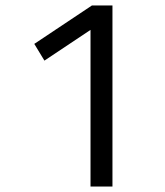

<svg xmlns="http://www.w3.org/2000/svg" viewBox="-20 -680 600 700"><path d="M310 0V-571L142 -459L105 -520L315 -660H390V0Z"/></svg>

Font: Cairo-CLs
Style: CLs-Regular
Weight: 400
Version: Version 3.130;gftools[0.9.24]